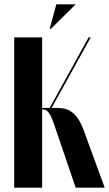

<svg xmlns="http://www.w3.org/2000/svg" viewBox="-20 -873 507 893"><path d="M332 0 229 -302Q217 -337 205.5 -350.5Q194 -364 181 -364H176V0H46V-699H176V-371H211L392 -699H402L220 -371H249Q267 -371 283.5 -366.5Q300 -362 315 -351Q330 -340 343.5 -320Q357 -300 369 -268L467 0ZM211 -739 242 -853H332L217 -739Z"/></svg>

Font: Moniqa Black Display
Style: Regular
Weight: 900
Designer: Rajesh Rajput
Foundry: Rajesh Rajput
Version: Version 1.000